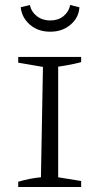

<svg xmlns="http://www.w3.org/2000/svg" viewBox="-20 -749 399 769"><path d="M53 0V-21Q76 -28 99 -32.5Q122 -37 144 -39L152 -481L53 -498V-521H305V-500Q286 -495 263.5 -490.5Q241 -486 213 -482V-39L305 -24V0ZM181 -622Q132 -622 99.5 -650.5Q67 -679 63 -720L100 -729Q105 -702 127.5 -684.5Q150 -667 181 -667Q213 -667 234.5 -684.5Q256 -702 261 -729L298 -720Q296 -679 263 -650.5Q230 -622 181 -622Z"/></svg>

Font: Piazzolla SC Light
Style: Regular
Weight: 300
Designer: Juan Pablo del Peral
Foundry: Huerta Tipografica
Version: Version 1.330